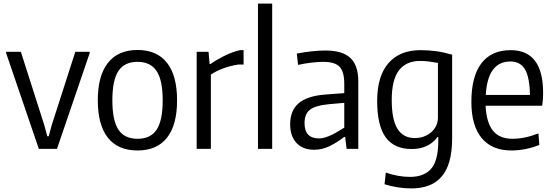

<svg xmlns="http://www.w3.org/2000/svg" viewBox="-20 -828 3080 1068"><path d="M14 -533V-540H96L226 -133L243 -70H251L268 -133L399 -540H479V-533L297 0H196Z M745 9Q636 9 580 -62Q524 -133 524 -270Q524 -407 580.5 -478.5Q637 -550 745 -550Q853 -550 909 -478.5Q965 -407 965 -270Q965 -133 909 -62Q853 9 745 9ZM745 -56Q818 -56 851.5 -107Q885 -158 885 -270Q885 -382 851 -433Q817 -484 745 -484Q672 -484 638.5 -433Q605 -382 605 -270Q605 -158 638.5 -107Q672 -56 745 -56Z M1074 -540H1140L1146 -472H1151Q1182 -494 1225.5 -516Q1269 -538 1314 -549H1335V-469H1305Q1261 -462 1221.5 -447.5Q1182 -433 1153 -413V0H1074Z M1415 -808H1494V0H1415Z M1728 5Q1665 5 1629.5 -32.5Q1594 -70 1594 -137Q1594 -213 1641 -253.5Q1688 -294 1788 -302L1895 -310V-361Q1895 -429 1869 -456.5Q1843 -484 1777 -484Q1750 -484 1711.5 -479.5Q1673 -475 1638 -467L1631 -530Q1719 -547 1791 -547Q1885 -547 1929 -505.5Q1973 -464 1973 -376V0H1908L1900 -66H1894Q1857 -37 1815 -16Q1773 5 1728 5ZM1755 -58Q1772 -58 1790.5 -64Q1809 -70 1827.5 -79Q1846 -88 1863 -98.5Q1880 -109 1895 -118V-256L1806 -248Q1734 -241 1704 -217.5Q1674 -194 1674 -143Q1674 -58 1755 -58Z M2268 220Q2230 220 2192 214Q2154 208 2119 197L2126 132Q2196 156 2261 156Q2338 156 2377.5 111.5Q2417 67 2418 -40V-66H2414Q2364 1 2270 1Q2173 1 2125.5 -64Q2078 -129 2078 -266Q2078 -405 2141 -477Q2204 -549 2318 -549Q2362 -549 2404 -543.5Q2446 -538 2495 -524V-60Q2495 16 2480 69Q2465 122 2435.5 155.5Q2406 189 2364 204.5Q2322 220 2268 220ZM2288 -60Q2313 -60 2336 -68Q2359 -76 2377 -91Q2395 -106 2405.5 -127Q2416 -148 2416 -175V-478Q2388 -483 2365 -486Q2342 -489 2317 -489Q2239 -489 2199 -436.5Q2159 -384 2159 -272Q2159 -163 2191 -111.5Q2223 -60 2288 -60Z M2825 9Q2716 9 2659 -60.5Q2602 -130 2602 -261Q2602 -402 2657.5 -475.5Q2713 -549 2821 -549Q2911 -549 2956 -489.5Q3001 -430 3001 -313Q3001 -288 2999.5 -271.5Q2998 -255 2996 -240H2681Q2686 -145 2722.5 -100.5Q2759 -56 2831 -56Q2898 -56 2975 -86L2980 -22Q2947 -8 2906 0.5Q2865 9 2825 9ZM2819 -486Q2693 -486 2682 -300H2928Q2926 -399 2900 -442.5Q2874 -486 2819 -486Z"/></svg>

Font: Encode Sans Condensed
Style: Regular
Weight: 400
Designer: Pablo Impallari, Andres Torresi
Foundry: Pablo Impallari, Andres Torresi
Version: Version 1.000; ttfautohint (v1.00) -l 8 -r 50 -G 200 -x 14 -